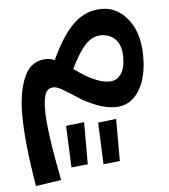

<svg xmlns="http://www.w3.org/2000/svg" viewBox="-55 -495 789 894"><g transform="rotate(-5 339.5 -47.5)"><path d="M454 -445Q527 -445 577 -380.5Q627 -316 627 -209Q627 -106 587 -45Q547 16 478 16Q435 16 388.5 -2.5Q342 -21 309.5 -42.5Q277 -64 246 -82.5Q215 -101 200 -101Q183 -101 172.5 -92.5Q162 -84 157.5 -67Q153 -50 151.5 -35Q150 -20 150 2Q150 100 196 332L77 350Q42 143 42 14Q42 -97 74 -166Q106 -235 177 -235Q194 -235 215 -227Q269 -343 324.5 -394Q380 -445 454 -445ZM460 -105Q494 -105 514 -133Q534 -161 534 -212Q534 -267 508 -295Q482 -323 440 -323Q400 -323 368 -290Q336 -257 297 -178Q330 -155 350 -142.5Q370 -130 401.5 -117.5Q433 -105 460 -105ZM399 276 391 81 476 71V268ZM249 278 241 83 326 73V270Z"/></g></svg>

Font: FiraGO Medium
Style: Regular
Weight: 500
Designer: bBox Type
Foundry: bBox Type GmbH
Version: Version 1.001;PS 001.001;hotconv 1.0.88;makeotf.lib2.5.64775